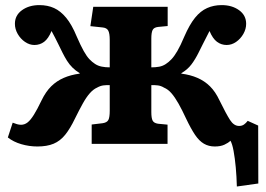

<svg xmlns="http://www.w3.org/2000/svg" viewBox="-20 -550 1015 734"><path d="M885.5 163Q884.5 125 881.3 89.8Q878 54.5 873 27.2Q868 0 861 -12Q852.5 -3.5 837.8 3.2Q823 10 801 10Q778 10 759.8 -0.5Q741.5 -11 725.5 -34.7Q709.5 -58.5 691.5 -96.5Q676 -130 662.3 -154.2Q648.5 -178.5 635.5 -193.5Q622.5 -208.5 607 -215Q595.5 -222 583.5 -223.5Q571.5 -225 558.5 -224.5V-121.5Q558.5 -99 563.3 -89.3Q568 -79.5 584 -77L620.5 -73.5V0H330.5V-74L372.5 -79Q389 -81.5 394.2 -91.3Q399.5 -101 399.5 -127V-224.5Q386.5 -225 375 -223.5Q363.5 -222 351 -215Q336.5 -208.5 323.3 -193.5Q310 -178.5 296.5 -154.2Q283 -130 266.5 -96.5Q248 -58 229 -34.5Q210 -11 184.8 -0.5Q159.5 10 123 10Q91.5 10 61.5 1.2Q31.5 -7.5 10 -24.5L28.5 -81Q37 -77.5 45 -75.3Q53 -73 60.5 -73Q74 -73 85.5 -82Q97 -91 109.7 -111.5Q122.5 -132 139 -166.5Q155 -199.5 175.7 -220Q196.5 -240.5 223.5 -252.2Q250.5 -264 284.5 -268.5V-270.5Q269.5 -279.5 257.5 -291.2Q245.5 -303 236.2 -317.7Q227 -332.5 218.5 -349.5Q210.5 -366.5 203.3 -380.5Q196 -394.5 190 -407Q184 -419.5 177 -431.5Q165 -402.5 148.8 -390.2Q132.5 -378 111.5 -378Q93 -378 75.7 -389.7Q58.5 -401.5 47.7 -420.2Q37 -439 37 -459Q37 -491.5 64 -511Q91 -530.5 130.5 -530.5Q162 -530.5 186.8 -519.2Q211.5 -508 233 -482Q254.5 -456 273.5 -410Q288.5 -375.5 300 -355Q311.5 -334.5 322 -323.5Q332.5 -312.5 343.5 -305.5Q355 -298 369 -295.3Q383 -292.5 399.5 -292.5V-397Q399.5 -423 393.7 -433.2Q388 -443.5 372.5 -445L325.5 -450L336.5 -524H621V-450.5L584 -447Q568 -445 563.3 -435Q558.5 -425 558.5 -402.5V-292.5Q575 -292.5 588.5 -295Q602 -297.5 613.5 -305Q624.5 -312 635.3 -323.3Q646 -334.5 658 -355Q670 -375.5 684.5 -410Q704.5 -456 725.5 -482Q746.5 -508 771.8 -519.2Q797 -530.5 827.5 -530.5Q867 -530.5 894 -511Q921 -491.5 921 -459Q921 -439 910.3 -420.2Q899.5 -401.5 882.5 -389.7Q865.5 -378 846.5 -378Q826 -378 809.5 -390.2Q793 -402.5 781 -431.5Q775 -419.5 768.5 -407Q762 -394.5 755 -380.5Q748 -366.5 739.5 -349.5Q727 -324 711.8 -303.7Q696.5 -283.5 673.5 -270.5V-268.5Q708 -264 735 -252.2Q762 -240.5 782.8 -220Q803.5 -199.5 819 -166.5Q844.5 -114.5 859.3 -91.5Q874 -68.5 894 -68.5Q905 -68.5 912.8 -74Q920.5 -79.5 927 -88L967 -70L967.5 151.5Z"/></svg>

Font: Literata Variable Black
Style: Regular
Weight: 900
Designer: Latin by Veronika Burian and Jose Scaglione. Greek by Irene Vlachou. Cyrillic by Vera Evstafieva.
Foundry: TypeTogether
Version: Version 3.021